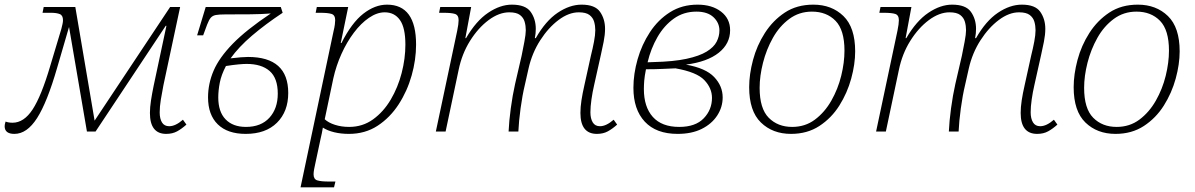

<svg xmlns="http://www.w3.org/2000/svg" viewBox="-68 -566 5140 826"><path d="M-6 10Q-48 10 -48 -23Q-48 -31 -44 -43Q-31 -38 -14 -38Q35 -38 72.5 -95.5Q110 -153 148 -282L196 -442Q199 -454 201 -463Q203 -472 203 -479Q203 -500 189 -505.5Q175 -511 151 -511H115L120 -536H256L339 -47L664 -536H707L635 -199Q629 -169 624 -138Q619 -107 619 -83Q619 -55 629 -39Q639 -23 660 -23Q687 -23 719 -51L734 -30Q714 -12 694 -1Q674 10 647 10Q577 10 577 -80Q577 -104 581.5 -133.5Q586 -163 593 -197L648 -455H645L343 0H306L229 -450L178 -275Q135 -126 91.5 -58Q48 10 -6 10Z M989 10Q911 10 869 -31Q827 -72 827 -147Q827 -206 851 -262Q875 -318 933.5 -378Q992 -438 1097 -508Q1058 -505 1010 -504.5Q962 -504 901 -504Q875 -504 861 -501.5Q847 -499 839 -490Q831 -481 823 -460L806 -414H780L817 -536H1140L1148 -511Q1074 -462 1016.5 -413Q959 -364 924 -315Q950 -318 968 -319.5Q986 -321 999 -321Q1172 -321 1172 -166Q1172 -86 1123.5 -38Q1075 10 989 10ZM990 -20Q1055 -20 1091 -59.5Q1127 -99 1127 -163Q1127 -230 1092 -260.5Q1057 -291 993 -291Q980 -291 958 -289Q936 -287 904 -282Q884 -244 877.5 -210Q871 -176 871 -147Q871 -85 902.5 -52.5Q934 -20 990 -20Z M1225 240 1367 -432Q1371 -448 1372.5 -460Q1374 -472 1374 -479Q1374 -501 1358.5 -506Q1343 -511 1309 -511H1290L1295 -536H1430L1398 -381H1401Q1445 -468 1495 -507Q1545 -546 1597 -546Q1722 -546 1722 -374Q1722 -309 1703 -241.5Q1684 -174 1647 -117Q1610 -60 1556.5 -25Q1503 10 1433 10Q1399 10 1370 3Q1341 -4 1321 -17Q1319 -4 1316.5 7.5Q1314 19 1311 32L1289 135Q1286 148 1283.5 161.5Q1281 175 1281 184Q1281 205 1297 210Q1313 215 1347 215H1375L1369 240ZM1434 -20Q1492 -20 1537 -52.5Q1582 -85 1613 -137.5Q1644 -190 1660 -252Q1676 -314 1676 -374Q1676 -447 1652.5 -480Q1629 -513 1587 -513Q1554 -513 1519.5 -489.5Q1485 -466 1454.5 -425.5Q1424 -385 1401 -334Q1378 -283 1366 -229L1329 -53Q1345 -38 1373 -29Q1401 -20 1434 -20Z M2500 10Q2429 10 2429 -80Q2429 -105 2433.5 -134.5Q2438 -164 2446 -199L2474 -326Q2482 -358 2487.5 -387Q2493 -416 2493 -436Q2493 -455 2488 -472.5Q2483 -490 2468 -501.5Q2453 -513 2422 -513Q2379 -513 2335 -480Q2291 -447 2256 -392.5Q2221 -338 2206 -272L2190 -201Q2179 -155 2171.5 -99.5Q2164 -44 2162 0H2120Q2122 -45 2129.5 -100.5Q2137 -156 2148 -205L2176 -326Q2182 -355 2188 -387Q2194 -419 2194 -436Q2194 -455 2189 -472.5Q2184 -490 2169 -501.5Q2154 -513 2123 -513Q2079 -513 2034 -479.5Q1989 -446 1954 -390Q1919 -334 1905 -265L1849 0H1807L1899 -434Q1902 -448 1903.5 -460Q1905 -472 1905 -479Q1905 -501 1889.5 -506Q1874 -511 1840 -511H1821L1826 -536H1959L1934 -402H1937Q1980 -476 2032 -511Q2084 -546 2134 -546Q2193 -546 2215 -515Q2237 -484 2237 -442Q2237 -422 2233 -402H2237Q2279 -476 2331 -511Q2383 -546 2434 -546Q2492 -546 2513.5 -515Q2535 -484 2535 -442Q2535 -417 2529 -386.5Q2523 -356 2517 -330L2488 -200Q2481 -170 2476.5 -138.5Q2472 -107 2472 -83Q2472 -56 2482 -39.5Q2492 -23 2513 -23Q2540 -23 2572 -51L2587 -30Q2567 -12 2547 -1Q2527 10 2500 10Z M2847 10Q2755 10 2706 -42.5Q2657 -95 2657 -188Q2657 -248 2675 -311Q2693 -374 2728 -427.5Q2763 -481 2814.5 -513.5Q2866 -546 2933 -546Q2995 -546 3034 -516Q3073 -486 3073 -436Q3073 -378 3024 -339Q2975 -300 2883 -288Q2968 -273 3004.5 -234.5Q3041 -196 3041 -147Q3041 -105 3017.5 -69Q2994 -33 2951 -11.5Q2908 10 2847 10ZM2928 -516Q2873 -516 2831 -486Q2789 -456 2760.5 -406.5Q2732 -357 2718 -298L2744 -299Q2830 -301 2885.5 -313Q2941 -325 2972 -344Q3003 -363 3015 -386.5Q3027 -410 3027 -435Q3027 -468 3001.5 -492Q2976 -516 2928 -516ZM2854 -20Q2924 -20 2959.5 -57Q2995 -94 2995 -145Q2995 -187 2962 -221.5Q2929 -256 2838 -272Q2813 -271 2781 -269.5Q2749 -268 2711 -268Q2705 -238 2703.5 -218.5Q2702 -199 2702 -183Q2702 -106 2740.5 -63Q2779 -20 2854 -20Z M3335 10Q3256 10 3205.5 -39Q3155 -88 3155 -191Q3155 -246 3171.5 -308Q3188 -370 3222.5 -424Q3257 -478 3308.5 -512Q3360 -546 3431 -546Q3510 -546 3560.5 -497Q3611 -448 3611 -345Q3611 -290 3594 -228Q3577 -166 3543 -112Q3509 -58 3457 -24Q3405 10 3335 10ZM3340 -20Q3396 -20 3438 -51.5Q3480 -83 3508.5 -133Q3537 -183 3551 -240Q3565 -297 3565 -348Q3565 -437 3526.5 -476.5Q3488 -516 3425 -516Q3370 -516 3327.5 -484.5Q3285 -453 3257 -403Q3229 -353 3214.5 -296Q3200 -239 3200 -188Q3200 -99 3239 -59.5Q3278 -20 3340 -20Z M4394 10Q4323 10 4323 -80Q4323 -105 4327.5 -134.5Q4332 -164 4340 -199L4368 -326Q4376 -358 4381.5 -387Q4387 -416 4387 -436Q4387 -455 4382 -472.5Q4377 -490 4362 -501.5Q4347 -513 4316 -513Q4273 -513 4229 -480Q4185 -447 4150 -392.5Q4115 -338 4100 -272L4084 -201Q4073 -155 4065.5 -99.5Q4058 -44 4056 0H4014Q4016 -45 4023.5 -100.5Q4031 -156 4042 -205L4070 -326Q4076 -355 4082 -387Q4088 -419 4088 -436Q4088 -455 4083 -472.5Q4078 -490 4063 -501.5Q4048 -513 4017 -513Q3973 -513 3928 -479.5Q3883 -446 3848 -390Q3813 -334 3799 -265L3743 0H3701L3793 -434Q3796 -448 3797.5 -460Q3799 -472 3799 -479Q3799 -501 3783.5 -506Q3768 -511 3734 -511H3715L3720 -536H3853L3828 -402H3831Q3874 -476 3926 -511Q3978 -546 4028 -546Q4087 -546 4109 -515Q4131 -484 4131 -442Q4131 -422 4127 -402H4131Q4173 -476 4225 -511Q4277 -546 4328 -546Q4386 -546 4407.5 -515Q4429 -484 4429 -442Q4429 -417 4423 -386.5Q4417 -356 4411 -330L4382 -200Q4375 -170 4370.5 -138.5Q4366 -107 4366 -83Q4366 -56 4376 -39.5Q4386 -23 4407 -23Q4434 -23 4466 -51L4481 -30Q4461 -12 4441 -1Q4421 10 4394 10Z M4731 10Q4652 10 4601.5 -39Q4551 -88 4551 -191Q4551 -246 4567.5 -308Q4584 -370 4618.5 -424Q4653 -478 4704.5 -512Q4756 -546 4827 -546Q4906 -546 4956.5 -497Q5007 -448 5007 -345Q5007 -290 4990 -228Q4973 -166 4939 -112Q4905 -58 4853 -24Q4801 10 4731 10ZM4736 -20Q4792 -20 4834 -51.5Q4876 -83 4904.5 -133Q4933 -183 4947 -240Q4961 -297 4961 -348Q4961 -437 4922.5 -476.5Q4884 -516 4821 -516Q4766 -516 4723.5 -484.5Q4681 -453 4653 -403Q4625 -353 4610.5 -296Q4596 -239 4596 -188Q4596 -99 4635 -59.5Q4674 -20 4736 -20Z"/></svg>

Font: Noto Serif ExtraLight
Style: Italic
Weight: 200
Italic angle: -12°
Designer: Monotype Design Team
Foundry: Monotype Imaging Inc.
Version: Version 2.014; ttfautohint (v1.8.4.7-5d5b)